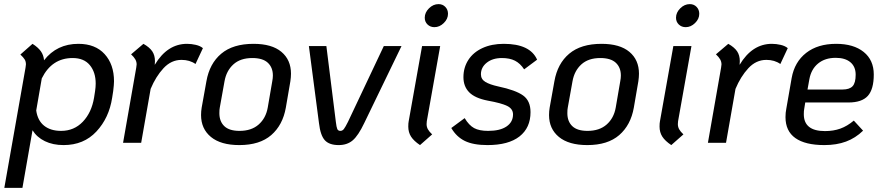

<svg xmlns="http://www.w3.org/2000/svg" viewBox="-20 -694 4294 933"><path d="M534 -299Q534 -283 530 -251L525 -219Q510 -121 448.5 -55Q387 11 289 11Q237 11 198 -8Q159 -27 138 -61L89 219H1L104 -365Q106 -377 106 -381Q106 -395 100 -405Q94 -415 79 -429L138 -481Q165 -464 178.5 -445Q192 -426 194 -401Q256 -481 361 -481Q443 -481 488.5 -431Q534 -381 534 -299ZM445 -288Q445 -343 416.5 -377.5Q388 -412 333 -412Q232 -412 183 -313L156 -157Q163 -108 194.5 -83Q226 -58 277 -58Q340 -58 382.5 -102.5Q425 -147 437 -219L442 -251Q445 -271 445 -288Z M966 -460 930 -383Q902 -403 862 -403Q812 -403 774.5 -362.5Q737 -322 712 -262L666 0H578L642 -365Q644 -377 644 -381Q644 -394 637.5 -405.5Q631 -417 617 -430L677 -481Q707 -464 720 -444.5Q733 -425 733 -397Q733 -386 732 -379Q793 -481 889 -481Q910 -481 931.5 -476Q953 -471 966 -460Z M957 -135Q957 -153 960 -171L983 -299Q998 -385 1055 -433Q1112 -481 1212 -481Q1301 -481 1347.5 -442Q1394 -403 1394 -336Q1394 -319 1391 -299L1369 -171Q1354 -86 1298 -37.5Q1242 11 1143 11Q1053 11 1005 -28.5Q957 -68 957 -135ZM1281 -171 1303 -299Q1306 -314 1306 -327Q1306 -366 1281.5 -389Q1257 -412 1206 -412Q1148 -412 1114 -381Q1080 -350 1071 -299L1048 -171Q1046 -162 1046 -144Q1046 -104 1070 -81Q1094 -58 1144 -58Q1202 -58 1237 -89Q1272 -120 1281 -171Z M1530 -96 1481 -470H1566L1612 -102Q1615 -76 1619 -67Q1623 -58 1634 -58Q1644 -58 1651 -67Q1658 -76 1671 -102L1845 -470H1931L1750 -96Q1721 -35 1694 -12Q1667 11 1626 11Q1580 11 1558.5 -12.5Q1537 -36 1530 -96Z M2044 -608Q2044 -633 2064.5 -653.5Q2085 -674 2111 -674Q2131 -674 2144 -660.5Q2157 -647 2157 -627Q2157 -602 2136.5 -582Q2116 -562 2091 -562Q2071 -562 2057.5 -575Q2044 -588 2044 -608ZM1964 -79Q1964 -96 1966 -105L2031 -470H2119L2054 -105Q2053 -100 2053 -91Q2053 -77 2059.5 -65.5Q2066 -54 2080 -41L2021 11Q1991 -9 1977.5 -30Q1964 -51 1964 -79Z M2173 -72 2238 -120Q2259 -85 2284 -71.5Q2309 -58 2352 -58Q2410 -58 2441.5 -79.5Q2473 -101 2473 -138Q2473 -165 2445 -179Q2417 -193 2350 -205Q2288 -217 2260 -245.5Q2232 -274 2232 -319Q2232 -366 2256 -403Q2280 -440 2324.5 -460.5Q2369 -481 2428 -481Q2556 -481 2590 -404L2527 -357Q2508 -386 2482.5 -399Q2457 -412 2419 -412Q2374 -412 2345.5 -389.5Q2317 -367 2317 -333Q2317 -309 2338.5 -296Q2360 -283 2401 -274Q2486 -256 2522 -230Q2558 -204 2558 -149Q2558 -73 2504.5 -31Q2451 11 2349 11Q2280 11 2239 -9Q2198 -29 2173 -72Z M2648 -135Q2648 -153 2651 -171L2674 -299Q2689 -385 2746 -433Q2803 -481 2903 -481Q2992 -481 3038.5 -442Q3085 -403 3085 -336Q3085 -319 3082 -299L3060 -171Q3045 -86 2989 -37.5Q2933 11 2834 11Q2744 11 2696 -28.5Q2648 -68 2648 -135ZM2972 -171 2994 -299Q2997 -314 2997 -327Q2997 -366 2972.5 -389Q2948 -412 2897 -412Q2839 -412 2805 -381Q2771 -350 2762 -299L2739 -171Q2737 -162 2737 -144Q2737 -104 2761 -81Q2785 -58 2835 -58Q2893 -58 2928 -89Q2963 -120 2972 -171Z M3265 -608Q3265 -633 3285.5 -653.5Q3306 -674 3332 -674Q3352 -674 3365 -660.5Q3378 -647 3378 -627Q3378 -602 3357.5 -582Q3337 -562 3312 -562Q3292 -562 3278.5 -575Q3265 -588 3265 -608ZM3185 -79Q3185 -96 3187 -105L3252 -470H3340L3275 -105Q3274 -100 3274 -91Q3274 -77 3280.5 -65.5Q3287 -54 3301 -41L3242 11Q3212 -9 3198.5 -30Q3185 -51 3185 -79Z M3808 -460 3772 -383Q3744 -403 3704 -403Q3654 -403 3616.5 -362.5Q3579 -322 3554 -262L3508 0H3420L3484 -365Q3486 -377 3486 -381Q3486 -394 3479.5 -405.5Q3473 -417 3459 -430L3519 -481Q3549 -464 3562 -444.5Q3575 -425 3575 -397Q3575 -386 3574 -379Q3635 -481 3731 -481Q3752 -481 3773.5 -476Q3795 -471 3808 -460Z M3888 -165Q3886 -156 3886 -139Q3886 -57 3989 -57Q4030 -57 4063.5 -69Q4097 -81 4129 -108L4174 -59Q4137 -23 4091 -6Q4045 11 3986 11Q3893 11 3845 -23Q3797 -57 3797 -125Q3797 -147 3801 -166L3827 -315Q3841 -393 3897.5 -437Q3954 -481 4043 -481Q4128 -481 4177 -441.5Q4226 -402 4226 -332Q4226 -260 4197 -228Q4168 -196 4103 -196H3893ZM3913 -309 3904 -259H4074Q4108 -259 4123 -275Q4138 -291 4138 -331Q4138 -370 4112.5 -391.5Q4087 -413 4041 -413Q3989 -413 3955.5 -385.5Q3922 -358 3913 -309Z"/></svg>

Font: KoHo Medium
Style: Italic
Weight: 500
Italic angle: -10°
Designer: Cadson Demak & Katatrad Team
Foundry: Cadson Demak Co.,Ltd.
Version: Version 1.000